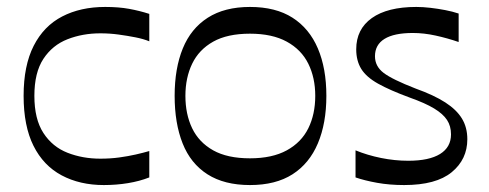

<svg xmlns="http://www.w3.org/2000/svg" viewBox="-20 -519 1408 553"><path d="M279 14Q210 14 157.5 -14Q105 -42 76.5 -99Q48 -156 48 -243Q48 -330 77 -387Q106 -444 159 -471.5Q212 -499 283 -499Q322 -499 352 -493.5Q382 -488 410 -479V-400Q393 -407 370 -411.5Q347 -416 321.5 -419.5Q296 -423 269 -423Q218 -423 174.5 -406Q131 -389 105 -349.5Q79 -310 79 -243Q79 -176 105 -136Q131 -96 174.5 -79Q218 -62 269 -62Q298 -62 323.5 -65.5Q349 -69 371 -74Q393 -79 410 -84V-8Q382 3 348.5 8.5Q315 14 279 14Z M700 14Q626 14 577.5 -17Q529 -48 506 -106Q483 -164 483 -243Q483 -322 506.5 -379.5Q530 -437 578.5 -468Q627 -499 700 -499Q774 -499 822.5 -468Q871 -437 895.5 -379.5Q920 -322 920 -243Q920 -164 895.5 -106Q871 -48 822.5 -17Q774 14 700 14ZM700 -63Q764 -63 806 -86Q848 -109 868 -149.5Q888 -190 888 -243Q888 -295 868 -335.5Q848 -376 806 -399Q764 -422 700 -422Q635 -422 594 -399Q553 -376 533.5 -335.5Q514 -295 514 -243Q514 -190 533.5 -149.5Q553 -109 594 -86Q635 -63 700 -63Z M1004 -8V-86Q1038 -72 1077.5 -64Q1117 -56 1156 -56Q1216 -56 1247.5 -75.5Q1279 -95 1279 -132Q1279 -156 1267.5 -173.5Q1256 -191 1230.5 -206.5Q1205 -222 1160 -238Q1103 -259 1069 -278Q1035 -297 1020.5 -320.5Q1006 -344 1006 -377Q1006 -435 1051 -467Q1096 -499 1179 -499Q1198 -499 1219.5 -496.5Q1241 -494 1262 -490Q1283 -486 1301 -480V-398Q1269 -409 1235 -416.5Q1201 -424 1169 -424Q1115 -424 1087.5 -407Q1060 -390 1060 -357Q1060 -328 1085 -309Q1110 -290 1177 -264Q1230 -245 1262.5 -224Q1295 -203 1310.5 -177.5Q1326 -152 1326 -118Q1326 -60 1281 -23Q1236 14 1144 14Q1102 14 1066 7.5Q1030 1 1004 -8Z"/></svg>

Font: Ojuju Medium
Style: Regular
Weight: 500
Designer: Chisaokwu Joboson, Mirko Velimirovic
Foundry: Udi Foundry
Version: Version 1.000